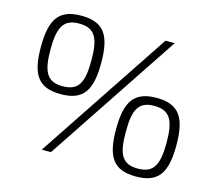

<svg xmlns="http://www.w3.org/2000/svg" viewBox="-101 -830 1092 965"><g transform="rotate(15 445.0 -347.0)"><path d="M209 -702C92 -702 52 -642 52 -498C52 -354 92 -294 209 -294C326 -294 366 -354 366 -498C366 -642 326 -702 209 -702ZM238 0 697 -690H649L190 0ZM208 -661C290 -661 315 -615 315 -498C315 -380 290 -335 208 -335C128 -335 102 -380 102 -498C102 -615 128 -661 208 -661ZM681 -401C564 -401 524 -340 524 -196C524 -52 564 8 681 8C798 8 838 -52 838 -196C838 -340 798 -401 681 -401ZM680 -359C761 -359 787 -314 787 -196C787 -78 761 -33 680 -33C600 -33 574 -78 575 -196C574 -314 600 -359 680 -359Z"/></g></svg>

Font: SnT
Style: Regular
Weight: 300
Designer: Natanael Gama
Version: Version 1.001;PS 001.001;hotconv 1.0.70;makeotf.lib2.5.58329